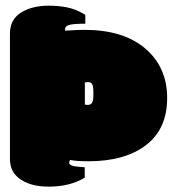

<svg xmlns="http://www.w3.org/2000/svg" viewBox="-20 -659 624 687"><path d="M153.8 8.8Q231 8.8 283.2 -23.4V-60.5Q248 -62.5 237.8 -66.4Q227.5 -70.3 227.5 -76.7Q227.5 -83 231.4 -86.9Q249 -82 296.9 -82Q427.2 -82 502.7 -139.9Q578.1 -197.8 578.1 -308.1Q578.1 -418.5 499.8 -485.4Q421.4 -552.2 281.7 -552.2Q258.8 -552.2 212.9 -549.3V-554.7Q212.9 -565.4 227.8 -569.8Q242.7 -574.2 285.2 -574.2V-606Q251.5 -626.5 220 -632.6Q188.5 -638.7 154.8 -638.7Q94.2 -638.7 54.9 -613.8Q15.6 -588.9 15.6 -539.1V-89.8Q15.6 -40.5 56.6 -15.1Q93.8 8.8 153.8 8.8ZM283.7 -285.2V-355Q283.7 -360.8 283.2 -363.3Q286.6 -365.2 296.1 -365.2Q305.7 -365.2 309.8 -357.7Q314 -350.1 314 -332.5V-314.9Q314 -298.3 309.1 -291Q304.2 -283.7 294.9 -283.7Q285.6 -283.7 283.7 -285.2Z"/></svg>

Font: Friends & Family
Style: Regular
Weight: 400
Designer: Sarang Kulkarni, Maithili Shingre, Noopur Datye
Foundry: Ek Type
Version: Version 1.000;hotconv 1.0.117;makeotfexe 2.5.65602